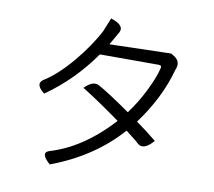

<svg xmlns="http://www.w3.org/2000/svg" viewBox="-89 -914 1179 1058"><g transform="rotate(10 500.0 -384.5)"><path d="M449 -810Q530 -784 506 -741L464 -668L808 -677L825 -667Q868 -641 846 -591Q801 -427 688 -275Q751 -230 803 -187Q750 -126 715 -155Q705 -166 640 -216Q491 -47 255 41Q192 -15 240 -31Q421 -84 582 -260Q466 -344 365 -407Q413 -456 449 -434Q504 -404 629 -317Q678 -383 716 -460Q754 -538 765 -587Q770 -604 751 -604H422Q311 -445 157 -338Q98 -384 141 -412Q213 -456 294 -552Q375 -649 419 -736L449 -810Z"/></g></svg>

Font: Swei Half Moon CJK TC
Style: DemiLight
Weight: 350
Version: Version 2.125